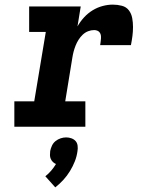

<svg xmlns="http://www.w3.org/2000/svg" viewBox="-20 -548 640 830"><path d="M42 0V-110H128L178 -410H106V-520H329L315 -434Q327 -455 343.5 -473Q360 -491 380.5 -503.5Q401 -516 423.5 -522Q446 -528 468 -528Q488 -528 507 -523Q526 -518 537 -503.5Q548 -489 551.5 -470Q555 -451 555 -431.5Q555 -412 552.5 -392.5Q550 -373 546 -353H413Q414 -360 415 -367Q416 -374 416.5 -381.5Q417 -389 416 -395.5Q415 -402 411 -407.5Q407 -413 400.5 -415.5Q394 -418 387 -418Q374 -418 361 -413Q348 -408 337.5 -398Q327 -388 319.5 -376Q312 -364 307 -351.5Q302 -339 298.5 -326Q295 -313 293 -300L262 -110H349V0ZM219 262 176 214Q190 203 201.5 189.5Q213 176 222 161Q215 158 209 152.5Q203 147 199.5 139Q196 131 196 122.5Q196 114 197 105Q199 94 204.5 82Q210 70 220 62Q230 54 242 50Q254 46 266 46Q278 46 289 50Q300 54 307 62Q314 70 315.5 82Q317 94 315 105Q312 128 303.5 149.5Q295 171 282.5 191.5Q270 212 254 229.5Q238 247 219 262Z"/></svg>

Font: Iosevka Etoile XBdObl
Style: Regular
Weight: 800
Italic angle: -9°
Designer: Belleve Invis
Foundry: Belleve Invis
Version: Version 15.5.2; ttfautohint (v1.8.4)